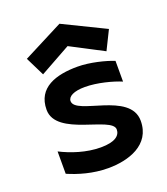

<svg xmlns="http://www.w3.org/2000/svg" viewBox="-131 -782 772 888"><g transform="rotate(-20 255.0 -337.5)"><path d="M450 -338V-440C410 -456 336 -475 275 -475C171 -475 73 -446 73 -336C73 -204 347 -205 347 -140C347 -111 322 -87 250 -87C179 -87 108 -111 55 -138V-28C106 -6 174 15 250 15C348 15 465 -20 465 -140C465 -283 191 -266 191 -336C191 -359 221 -375 275 -375C336 -375 410 -355 450 -338ZM68 -589 114 -496 265 -580 426 -496 472 -589 265 -690Z"/></g></svg>

Font: KT Kiyosuna Sans Bold
Style: Regular
Weight: 700
Designer: [Zen Kaku Gothic] Yoshimichi Ohira
Version: Version 1.010;Glyphs 3.1.2 (3151)